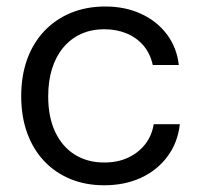

<svg xmlns="http://www.w3.org/2000/svg" viewBox="-20 -553 602 582"><path d="M295.6 8.6Q239 8.6 192.6 -10.7Q146.3 -30 113 -65.7Q79.7 -101.4 62 -150.9Q44.3 -200.4 44.3 -261.6Q44.3 -322.7 62.1 -372.6Q80 -422.4 113.8 -458.4Q147.6 -494.3 194.6 -513.8Q241.6 -533.3 299.1 -533.3Q359.6 -533.3 407.6 -511.1Q455.7 -489 485.9 -448.9Q516 -408.9 522 -356H443.1Q435.1 -391.6 414.3 -415.6Q393.4 -439.6 363.1 -451.9Q332.7 -464.3 296.6 -464.3Q256 -464.3 224.6 -449.6Q193.3 -434.9 171.1 -408Q149 -381.1 137.6 -344.1Q126.1 -307 126.1 -261.3Q126.1 -197.7 147.4 -152.9Q168.6 -108.1 206.7 -84.3Q244.9 -60.4 295.6 -60.4Q336.7 -60.4 368.1 -75Q399.4 -89.6 419.9 -115.5Q440.3 -141.4 445.9 -176.6H525.1Q518.9 -120.6 487.7 -78.7Q456.6 -36.9 407.5 -14.1Q358.4 8.6 295.6 8.6Z"/></svg>

Font: Mona Sans ExtraLight
Style: Regular
Weight: 200
Designer: Deni Anggara
Foundry: GitHub
Version: Version 2.000